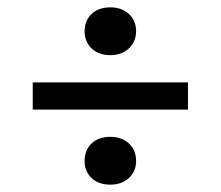

<svg xmlns="http://www.w3.org/2000/svg" viewBox="-20 -602 600 522"><path d="M350 -517Q350 -489 330.5 -470.5Q311 -452 280 -452Q248 -452 229 -470.5Q210 -489 210 -517Q210 -546 229 -564Q248 -582 280 -582Q311 -582 330.5 -564Q350 -546 350 -517ZM350 -164Q350 -136 330.5 -118Q311 -100 280 -100Q248 -100 229 -118Q210 -136 210 -164Q210 -194 229 -212Q248 -230 280 -230Q311 -230 330.5 -212Q350 -194 350 -164ZM491 -378V-304H69V-378Z"/></svg>

Font: Roboto Serif 36pt Medium
Style: Regular
Weight: 500
Designer: Greg Gazdowicz
Foundry: Commercial Type
Version: Version 1.008